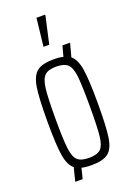

<svg xmlns="http://www.w3.org/2000/svg" viewBox="-150 -785 623 898"><g transform="rotate(-20 161.5 -336.5)"><path d="M287 -254Q287 -138 279 -85.5Q271 -33 245 -12.5Q219 8 162 8Q130 8 112 3L99 55H62L79 -12Q53 -33 44.5 -85.5Q36 -138 36 -254Q36 -371 44.5 -423.5Q53 -476 78.5 -497Q104 -518 162 -518Q194 -518 210 -513L224 -565H262L244 -498Q270 -477 278.5 -423.5Q287 -370 287 -254ZM247 -254Q247 -358 242 -403Q237 -448 219.5 -465Q202 -482 162 -482Q122 -482 104.5 -465Q87 -448 81.5 -403Q76 -358 76 -254Q76 -151 81.5 -106Q87 -61 104.5 -44.5Q122 -28 162 -28Q202 -28 219.5 -44.5Q237 -61 242 -105.5Q247 -150 247 -254ZM139 -589V-594L154 -728H197V-723L167 -589Z"/></g></svg>

Font: Saira Ultra Condensed ExLight
Style: Regular
Weight: 200
Width: 1
Designer: Hector Gatti with collaboration of the Omnibus-Type team
Foundry: Omnibus-Type
Version: Version 1.001; ttfautohint (v1.8)